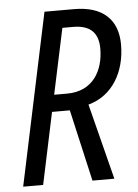

<svg xmlns="http://www.w3.org/2000/svg" viewBox="-52 -755 571 795"><g transform="rotate(-5 233.5 -357.0)"><path d="M12 0H95L158 -298H232L300 0H391L311 -315C412 -342 467 -437 467 -551C467 -656 404 -714 286 -714H163ZM227 -368H173L231 -641H275C344 -641 380 -610 380 -542C380 -450 334 -368 227 -368Z"/></g></svg>

Font: Noto Sans Condensed
Style: Italic
Weight: 400
Width: 3
Italic angle: -12°
Designer: Monotype Design Team
Foundry: Monotype Imaging Inc.
Version: Version 2.013